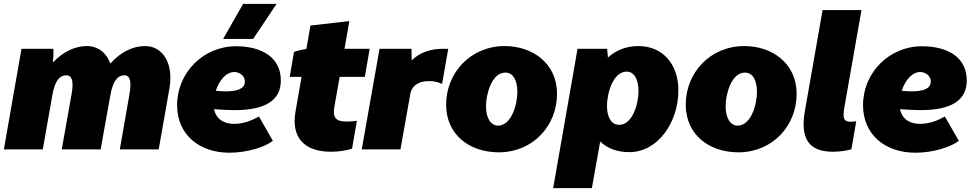

<svg xmlns="http://www.w3.org/2000/svg" viewBox="-25 -772 5032 992"><path d="M-5 0H196L245 -278C258 -353 282 -383 318 -383C349 -383 356 -348 345 -286L294 0H495L545 -279C558 -355 584 -383 618 -383C648 -383 655 -348 644 -286L594 0H795L850 -313C874 -447 814 -534 725 -534C669 -534 606 -511 545 -444C524 -501 480 -534 424 -534C367 -534 305 -509 248 -449C251 -473 252 -497 251 -520H86Z M1160 17C1253 17 1342 -12 1385 -44L1313 -170C1275 -149 1233 -132 1184 -132C1135 -132 1092 -154 1081 -208C1121 -205 1156 -203 1187 -203C1350 -203 1426 -256 1426 -356C1426 -474 1330 -533 1194 -533C1025 -533 890 -396 890 -229C890 -74 1007 17 1160 17ZM1283 -571 1404 -752H1231L1128 -571ZM1090 -303C1107 -356 1143 -400 1186 -400C1205 -400 1240 -387 1240 -350C1240 -316 1206 -300 1141 -300C1124 -300 1107 -301 1090 -303Z M1685 12C1721 12 1761 7 1794 -4L1819 -148C1806 -146 1785 -144 1767 -144C1725 -144 1691 -152 1702 -217L1730 -375H1860L1885 -520H1755L1780 -663L1579 -640L1558 -519C1535 -516 1509 -509 1494 -504L1472 -375H1533L1502 -197C1477 -56 1553 12 1685 12Z M1844 0H2044L2095 -287C2102 -329 2141 -359 2211 -352C2231 -350 2247 -344 2259 -338L2291 -520H2267C2202 -520 2146 -503 2102 -460L2101 -520H1936Z M2552 15C2729 15 2853 -123 2853 -287C2853 -446 2725 -534 2583 -534C2406 -534 2280 -396 2280 -231C2280 -76 2401 15 2552 15ZM2548 -123C2510 -123 2486 -163 2486 -223C2486 -284 2515 -397 2586 -397C2626 -397 2648 -357 2648 -298C2648 -233 2618 -123 2548 -123Z M2833 200H3033L3076 -41C3112 -6 3162 14 3226 14C3374 14 3480 -139 3480 -306C3480 -442 3397 -534 3274 -534C3208 -534 3156 -511 3116 -475L3112 -520H2959ZM3174 -127C3134 -127 3111 -166 3111 -225C3111 -287 3141 -402 3213 -402C3251 -402 3274 -362 3274 -301C3274 -240 3245 -127 3174 -127Z M3790 15C3967 15 4091 -123 4091 -287C4091 -446 3963 -534 3821 -534C3644 -534 3518 -396 3518 -231C3518 -76 3639 15 3790 15ZM3786 -123C3748 -123 3724 -163 3724 -223C3724 -284 3753 -397 3824 -397C3864 -397 3886 -357 3886 -298C3886 -233 3856 -123 3786 -123Z M4278 12C4311 12 4349 7 4374 -1L4399 -146C4390 -144 4380 -143 4371 -143C4333 -143 4328 -162 4338 -220L4426 -720H4225L4134 -201C4108 -56 4154 12 4278 12Z M4704 17C4797 17 4886 -12 4929 -44L4857 -170C4819 -149 4777 -132 4728 -132C4679 -132 4636 -154 4625 -208C4665 -205 4700 -203 4731 -203C4894 -203 4970 -256 4970 -356C4970 -474 4874 -533 4738 -533C4569 -533 4434 -396 4434 -229C4434 -74 4551 17 4704 17ZM4634 -303C4651 -356 4687 -400 4730 -400C4749 -400 4784 -387 4784 -350C4784 -316 4750 -300 4685 -300C4668 -300 4651 -301 4634 -303Z"/></svg>

Font: Fixel Text 20240404 Black
Style: Italic
Weight: 900
Width: 4
Italic angle: -10°
Designer: AlfaBravo + MacPaw
Foundry: Kyrylo Tkachov, Marchela Mozhyna, Serhii Makarenko, Maria Weinstein, Zakhar Kryvoshyya
Version: Version 1.211;Glyphs 3.2 (3225)